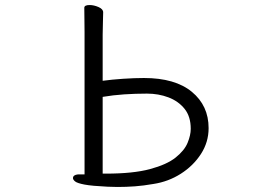

<svg xmlns="http://www.w3.org/2000/svg" viewBox="-20 -731 1040 763"><path d="M316 -604Q316 -624 315.5 -653.5Q315 -683 315 -700Q315 -711 336 -711Q353 -711 371.5 -703Q390 -695 390 -682Q390 -670 389 -642Q388 -614 388 -593V-410Q425 -415 470 -418Q515 -421 552 -421Q676 -421 742.5 -366Q809 -311 809 -222Q809 -166 778.5 -119Q748 -72 698.5 -40.5Q649 -9 590 0Q550 7 516 9.5Q482 12 447 12Q437 12 427.5 11.5Q418 11 408 11Q345 8 316 2.5Q287 -3 278.5 -10Q270 -17 270 -23Q270 -36 290 -38H316ZM401 -41Q509 -41 576 -59Q643 -77 678 -105Q713 -133 725.5 -163.5Q738 -194 738 -219Q738 -268 713.5 -298.5Q689 -329 649.5 -344Q610 -359 564 -359Q518 -359 473.5 -356Q429 -353 388 -346V-41Z"/></svg>

Font: Moon Stars Kai T
Style: Regular
Weight: 400
Designer: GuiWonder
Version: Version 1.101